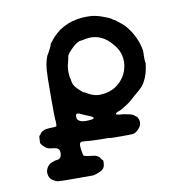

<svg xmlns="http://www.w3.org/2000/svg" viewBox="-71 -636 690 736"><g transform="rotate(-10 273.5 -268.0)"><path d="M103 -48Q126 -48 125 -75Q125 -93 102 -95Q89 -96 81 -98.5Q73 -101 63 -111.5Q53 -122 54 -126.5Q55 -131 55 -140.5Q55 -150 57.5 -152Q60 -154 65 -161Q74 -173 100 -173.5Q126 -174 127 -176.5Q128 -179 128 -189.5Q128 -200 127 -201.5Q126 -203 126 -288.5Q126 -374 128 -396.5Q130 -419 135 -435Q141 -453 142 -452.5Q143 -452 145 -457Q147 -462 147.5 -462Q148 -462 151 -468Q154 -474 154.5 -475.5Q155 -477 157.5 -481.5Q160 -486 159 -486.5Q158 -487 159 -488Q160 -491 166 -498Q213 -562 297 -569Q299 -569 299.5 -569Q300 -569 302.5 -569Q305 -569 305 -569.5Q305 -570 321 -569.5Q337 -569 343.5 -567.5Q350 -566 357 -564.5Q364 -563 382.5 -556Q401 -549 406 -545.5Q411 -542 412.5 -540.5Q414 -539 415 -539.5Q416 -540 424 -533.5Q432 -527 440 -521Q448 -515 457 -505Q495 -460 504 -406Q505 -402 504.5 -398Q504 -394 504 -377Q504 -360 505.5 -358.5Q507 -357 503 -335Q496 -296 477 -272Q475 -269 474 -268Q473 -267 473 -267Q459 -253 450 -246Q441 -239 429.5 -228Q418 -217 403.5 -208.5Q389 -200 386 -197.5Q383 -195 373.5 -192Q364 -189 362 -186Q353 -179 384 -177Q391 -177 391 -176.5Q391 -176 399.5 -174.5Q408 -173 410.5 -172.5Q413 -172 414.5 -171.5Q416 -171 420 -169.5Q424 -168 424.5 -168Q425 -168 429 -164.5Q433 -161 437 -158Q441 -155 444 -145Q450 -123 427 -104Q419 -97 410.5 -96Q402 -95 364 -95Q324 -95 321 -96Q318 -97 317 -97Q316 -97 312 -97Q307 -97 276.5 -97.5Q246 -98 229.5 -100Q213 -102 209.5 -100Q206 -98 205 -96Q202 -90 205 -69.5Q208 -49 210.5 -47Q213 -45 222 -43.5Q231 -42 236 -41.5Q241 -41 248 -40Q267 -38 276 -21Q278 -18 280 -17Q282 -16 281 -6Q281 18 258 26Q256 27 251 29Q246 31 243.5 31.5Q241 32 233 34H167Q102 34 95 32.5Q88 31 77 24Q66 17 63 5Q57 -18 74 -35Q81 -42 90.5 -44.5Q100 -47 100 -47.5Q100 -48 103 -48ZM404 -438Q355 -503 285 -484Q281 -483 276 -483Q271 -483 264 -479Q253 -474 236 -456.5Q219 -439 218 -430.5Q217 -422 212.5 -405.5Q208 -389 208.5 -371Q209 -353 211 -348.5Q213 -344 213 -339Q215 -323 224 -312.5Q233 -302 243.5 -293Q254 -284 254 -285.5Q254 -287 260 -283Q287 -266 309 -266Q347 -266 375 -284Q414 -311 423 -355Q432 -401 404 -438ZM208 -195Q212 -171 265 -178Q273 -179 273 -183Q273 -187 256.5 -193.5Q240 -200 226.5 -206.5Q213 -213 210 -208Q207 -203 208 -195Z"/></g></svg>

Font: TT2020 Style E
Style: Regular
Weight: 400
Version: Version 00.2